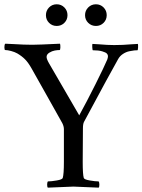

<svg xmlns="http://www.w3.org/2000/svg" viewBox="-34 -864 658 887"><path d="M-9.8 -632.8Q-13.7 -632.8 -13.7 -645.5Q-13.7 -658.2 -9.8 -662.1Q6.8 -661.6 31 -660.2Q55.2 -658.7 74.2 -658Q93.3 -657.2 115.2 -657.2Q143.1 -657.2 243.2 -662.1Q245.1 -657.7 244.9 -645.3Q244.6 -632.8 241.2 -632.8Q231.4 -632.8 219 -630.6Q206.5 -628.4 193.8 -620.6Q181.2 -612.8 181.2 -601.1Q181.2 -590.8 192.9 -570.8L332 -331.1Q365.7 -392.1 407.5 -475.6Q449.2 -559.1 461.9 -589.8Q464.8 -598.6 464.8 -605Q464.8 -610.8 459.7 -616.5Q454.6 -622.1 437.7 -627Q420.9 -631.8 395 -631.8Q393.1 -631.8 392.3 -645.5Q391.6 -659.2 393.1 -661.1Q406.2 -660.6 425.5 -659.2Q444.8 -657.7 460.7 -656.7Q476.6 -655.8 493.2 -655.8Q516.1 -655.8 533.7 -656.7Q551.3 -657.7 570.3 -659.2Q589.4 -660.6 603 -661.1Q604.5 -656.7 603.8 -644.3Q603 -631.8 601.1 -631.8Q594.2 -631.8 586.4 -631.1Q578.6 -630.4 563.2 -627.2Q547.9 -624 533.9 -614.7Q520 -605.5 512.2 -591.8Q476.6 -529.3 354 -300.8Q349.1 -291.5 349.1 -270L348.1 -116.2Q348.1 -58.1 353 -42Q355 -34.7 380.6 -30.3Q406.2 -25.9 421.9 -25.9Q424.8 -22 425 -11.5Q425.3 -1 421.9 2.9Q319.3 -2 305.2 -2Q289.6 -2 187 2.9Q183.6 -1 183.8 -11.5Q184.1 -22 187 -25.9Q202.6 -25.9 228.3 -30.3Q253.9 -34.7 255.9 -42Q261.2 -59.6 261.2 -116.2V-267.1Q261.2 -280.3 253.9 -294.9Q222.7 -351.6 180.2 -426.3Q137.7 -501 111.8 -547.9Q96.7 -574.7 82 -589.6Q67.4 -604.5 45.9 -617.2Q33.7 -624 17.1 -628.4Q0.5 -632.8 -9.8 -632.8ZM373.5 -758.5Q358.9 -772.9 358.9 -793.9Q358.9 -814.9 373.5 -829.6Q388.2 -844.2 409.2 -844.2Q430.2 -844.2 444.6 -829.6Q459 -814.9 459 -793.9Q459 -772.9 444.6 -758.5Q430.2 -744.1 409.2 -744.1Q388.2 -744.1 373.5 -758.5ZM192.6 -758.5Q178.2 -772.9 178.2 -793.9Q178.2 -814.9 192.6 -829.6Q207 -844.2 228 -844.2Q249 -844.2 263.4 -829.6Q277.8 -814.9 277.8 -793.9Q277.8 -772.9 263.4 -758.5Q249 -744.1 228 -744.1Q207 -744.1 192.6 -758.5Z"/></svg>

Font: Crimson
Style: Roman
Weight: 400
Version: Version 0.8